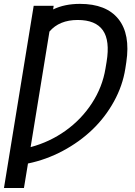

<svg xmlns="http://www.w3.org/2000/svg" viewBox="-43 -757 693 982"><path d="M231.5 -727.3 228.7 -708.8Q287.3 -737.2 365.8 -737.2Q500.4 -737.2 562.5 -659.8Q624.6 -582.4 603 -438.9L598 -406.2Q584.5 -319.2 540 -238.3Q495.4 -157.3 429.5 -94.1Q363.6 -30.9 278.4 14.6Q193.2 60 100.1 79.2L79.5 204.5H-22.7L129.3 -727.3ZM113.6 -4.6Q210.9 -30.5 292.1 -88.4Q373.2 -146.3 427 -228.9Q480.8 -311.4 496.4 -406.2L502.1 -440.3Q520.2 -549.4 483.1 -602.1Q446 -654.8 354.4 -654.8Q260.3 -654.8 209.9 -595.5Z"/></svg>

Font: Karasuma Gothic
Style: Italic
Weight: 400
Italic angle: -9.39999°
Designer: Rasmus Andersson / Ryoko Nishizuka
Foundry: Genbu
Version: Version 1.00